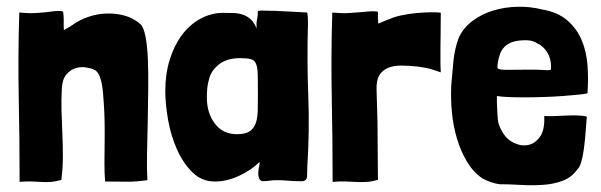

<svg xmlns="http://www.w3.org/2000/svg" viewBox="-20 -535 1778 568"><path d="M167 -499Q167 -502 159 -502.5Q151 -503 141 -502Q131 -501 121 -499.5Q111 -498 107 -498Q95 -497 87 -496.5Q79 -496 72 -496Q65 -496 57 -496.5Q49 -497 37 -498Q33 -366 35.5 -243Q38 -120 38 3Q62 1 78 2Q94 3 107 3.5Q120 4 132.5 3Q145 2 162 -3V-7Q166 -40 166 -73Q166 -106 164.5 -139.5Q163 -173 162 -206.5Q161 -240 163 -275Q165 -302 177 -315.5Q189 -329 204 -333.5Q219 -338 234.5 -335.5Q250 -333 258 -329Q259 -328 260 -328Q261 -328 262 -327Q270 -321 274.5 -310Q279 -299 281.5 -285Q284 -271 285 -256.5Q286 -242 287 -230Q289 -203 289.5 -172Q290 -141 289.5 -110Q289 -79 289 -50Q289 -21 291 2Q326 2 353.5 2.5Q381 3 416 -2Q414 -36 415 -81Q416 -126 417 -174.5Q418 -223 418.5 -270.5Q419 -318 417.5 -358Q416 -398 410.5 -426.5Q405 -455 395 -464Q374 -482 348 -489Q322 -496 294.5 -495Q267 -494 241 -485Q215 -476 194 -461Q189 -457 181.5 -453Q174 -449 169 -446Q168 -460 168.5 -471Q169 -482 167 -499Z M791 -503Q788 -503 780 -503Q772 -503 764 -503.5Q756 -504 749.5 -503.5Q743 -503 743 -502Q743 -490 740.5 -478.5Q738 -467 739 -451Q732 -468 722 -477.5Q712 -487 699 -491.5Q686 -496 670.5 -496.5Q655 -497 637 -497Q602 -496 571 -478.5Q540 -461 517.5 -430.5Q495 -400 482 -358Q469 -316 469 -266Q469 -226 477.5 -179Q486 -132 504 -92Q522 -52 549.5 -25Q577 2 616 2Q651 2 687.5 -15Q724 -32 748 -56Q748 -46 746 -39Q744 -32 744 -21Q744 -13 746.5 -7Q749 -1 756 1Q767 1 777.5 -0.5Q788 -2 799 -2Q815 -2 831.5 -0.5Q848 1 864 1H876Q888 -1 888.5 -14Q889 -27 889 -40Q896 -147 892 -251.5Q888 -356 891 -464V-474Q891 -480 890.5 -486Q890 -492 889 -498Q857 -500 832.5 -501Q808 -502 791 -503ZM691 -363Q712 -363 722.5 -360Q733 -357 737.5 -346Q742 -335 742.5 -314.5Q743 -294 743 -259Q743 -231 742.5 -208.5Q742 -186 736.5 -170.5Q731 -155 718.5 -146.5Q706 -138 681 -138Q639 -138 615.5 -169.5Q592 -201 592 -246Q592 -259 593 -272.5Q594 -286 598 -299Q603 -324 626.5 -343.5Q650 -363 691 -363Z M1098 -499Q1098 -501 1089.5 -501.5Q1081 -502 1069.5 -501Q1058 -500 1047.5 -499Q1037 -498 1033 -498Q1021 -497 1013 -496.5Q1005 -496 998 -496Q991 -496 983 -496.5Q975 -497 963 -498Q959 -366 961.5 -243Q964 -120 964 3Q988 1 1005.5 2Q1023 3 1038 3.5Q1053 4 1067 3Q1081 2 1098 -3V-7Q1098 -44 1097.5 -76.5Q1097 -109 1097 -140.5Q1097 -172 1096 -203Q1095 -234 1094 -269Q1093 -297 1102 -312Q1111 -327 1127.5 -334Q1144 -341 1166.5 -341Q1189 -341 1216 -338Q1217 -338 1229.5 -336Q1242 -334 1254 -331Q1259 -329 1264.5 -327.5Q1270 -326 1275 -324L1284 -321Q1283 -336 1283 -353Q1283 -370 1283 -390.5Q1283 -411 1283.5 -437Q1284 -463 1284 -497Q1284 -498 1269.5 -498.5Q1255 -499 1234 -498Q1213 -497 1189 -493.5Q1165 -490 1146 -484Q1132 -479 1117.5 -473Q1103 -467 1099 -465Q1099 -472 1098.5 -475Q1098 -478 1098 -480.5Q1098 -483 1098 -487Q1098 -491 1098 -499Z M1718 -259Q1721 -301 1718 -342Q1715 -383 1700.5 -417Q1686 -451 1658 -475Q1630 -499 1584 -507Q1548 -516 1510 -515Q1472 -514 1438 -503.5Q1404 -493 1377 -472.5Q1350 -452 1337 -423Q1325 -390 1321.5 -355.5Q1318 -321 1315 -284Q1313 -243 1317 -202Q1321 -161 1332 -124.5Q1343 -88 1361 -57.5Q1379 -27 1406 -8Q1430 6 1458 10Q1486 10 1519.5 12Q1553 14 1585 12Q1617 10 1644 0Q1671 -10 1688 -34Q1695 -40 1699.5 -55.5Q1704 -71 1707 -92.5Q1710 -114 1712 -139Q1714 -164 1716 -190Q1705 -193 1688 -193.5Q1671 -194 1652.5 -193Q1634 -192 1617 -191.5Q1600 -191 1590 -192Q1592 -151 1577.5 -130.5Q1563 -110 1542 -106Q1521 -102 1499 -113Q1477 -124 1465 -147Q1454 -165 1452.5 -184Q1451 -203 1450 -233V-251Q1460 -249 1482 -248Q1504 -247 1531.5 -247Q1559 -247 1589 -248Q1619 -249 1645.5 -251Q1672 -253 1691.5 -255Q1711 -257 1718 -259ZM1610 -341Q1610 -333 1610 -330.5Q1610 -328 1604.5 -327.5Q1599 -327 1586 -328Q1573 -329 1547 -329Q1509 -329 1489.5 -328.5Q1470 -328 1461 -329.5Q1452 -331 1451.5 -335.5Q1451 -340 1453 -351Q1455 -364 1459.5 -376Q1464 -388 1473 -397Q1482 -406 1497 -411Q1512 -416 1536 -416Q1547 -416 1555 -413.5Q1563 -411 1571 -406Q1589 -397 1599.5 -379Q1610 -361 1610 -341Z"/></svg>

Font: Londrina Solid
Style: Regular
Weight: 400
Designer: Marcelo Magalhaes
Foundry: Marcelo Magalhães
Version: Version 1.002